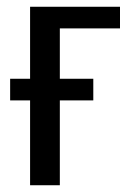

<svg xmlns="http://www.w3.org/2000/svg" viewBox="-20 -548 405 568"><path d="M335 -528V-464H157V-315H256V-251H157V0H69V-251H10V-315H69V-528Z"/></svg>

Font: Libra Sans
Style: Regular
Weight: 400
Foundry: Context Ltd
Version: Version 1.000; ttfautohint (v1.3)